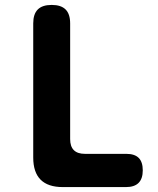

<svg xmlns="http://www.w3.org/2000/svg" viewBox="-20 -760 640 780"><path d="M235 0Q175 0 145 -30Q115 -60 115 -120V-665Q115 -703 133.5 -721.5Q152 -740 190 -740Q228 -740 246.5 -721.5Q265 -703 265 -665V-195Q265 -165 280 -150Q295 -135 325 -135H493Q527 -135 543.5 -118.5Q560 -102 560 -68Q560 -34 543 -17Q526 0 492 0Z"/></svg>

Font: Maple Mono NL ExtraBold
Style: Regular
Weight: 800
Monospace: yes
Designer: subframe7536
Version: Version 7.000